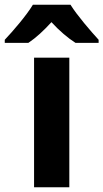

<svg xmlns="http://www.w3.org/2000/svg" viewBox="-73 -786 434 806"><path d="M223 -766H65C38 -721 -18 -656 -53 -619V-606H46C79 -628 110 -657 143 -693C176 -657 211 -627 244 -606H341V-619C308 -655 251 -721 223 -766ZM218 0V-544H70V0Z"/></svg>

Font: Noto Sans Display
Style: Bold
Weight: 700
Designer: Monotype Design Team
Foundry: Monotype Imaging Inc.
Version: Version 1.900